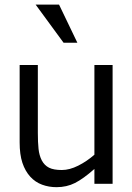

<svg xmlns="http://www.w3.org/2000/svg" viewBox="-20 -785 562 820"><path d="M460.9 0H383.2V-63.4Q335.6 -21.3 300.2 -3.5Q264.9 14.4 221.3 14.4Q188.6 14.4 159.7 3.7Q130.7 -6.9 109.4 -30.2Q87.6 -54 75.7 -89.6Q63.9 -125.2 63.9 -176.7V-507.4H141.6V-217.8Q141.6 -176.7 144.6 -149Q147.5 -121.3 158.4 -100Q169.8 -78.7 189.4 -68.8Q208.9 -58.9 244.1 -58.9Q277.2 -58.9 314.1 -77.5Q351 -96 383.2 -124.3V-507.4H460.9ZM310.4 -602.5H251.5L132.2 -765.3H232.2Z"/></svg>

Font: Shan Wanhai
Style: Regular
Weight: 400
Designer: Khon Soe Zaw Thu
Foundry: Shan Unicode
Version: Version 1.00 June 3, 2017, initial release